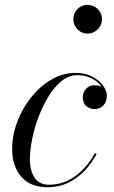

<svg xmlns="http://www.w3.org/2000/svg" viewBox="-20 -776 479 806"><path d="M179.5 10Q107.5 10 69.2 -34.5Q31 -79 31 -150Q31 -208 52.5 -264.8Q74 -321.5 111.2 -368Q148.5 -414.5 196.2 -442.2Q244 -470 297 -470Q338.5 -470 367.8 -454.2Q397 -438.5 412.8 -416.5Q428.5 -394.5 428.5 -375Q428.5 -348.5 413.8 -333.2Q399 -318 377 -318Q358.5 -318 343 -330Q327.5 -342 327.5 -368Q327.5 -388.5 341.5 -403.2Q355.5 -418 374.5 -418Q389 -418 401 -414.5Q413 -411 420.2 -401.8Q427.5 -392.5 427.5 -375H420.5Q420.5 -393 406 -413Q391.5 -433 365.2 -446.8Q339 -460.5 304 -460.5Q270 -460.5 239.8 -436.8Q209.5 -413 185 -373.5Q160.5 -334 142.5 -286.8Q124.5 -239.5 115 -192.2Q105.5 -145 105.5 -106.5Q105.5 -60 125.2 -30.2Q145 -0.5 186 -0.5Q229 -0.5 265.2 -18.2Q301.5 -36 330 -66.2Q358.5 -96.5 378.5 -133L385.5 -129.5Q366 -92 336 -60.2Q306 -28.5 266.8 -9.2Q227.5 10 179.5 10ZM347.5 -635Q331 -635 317.5 -643.2Q304 -651.5 296 -665.2Q288 -679 288 -695.5Q288 -712 296 -725.8Q304 -739.5 317.5 -747.5Q331 -755.5 347.5 -755.5Q364 -755.5 377.8 -747.5Q391.5 -739.5 399.8 -725.8Q408 -712 408 -695.5Q408 -679 399.8 -665.2Q391.5 -651.5 377.8 -643.2Q364 -635 347.5 -635Z"/></svg>

Font: Bodoni Moda 28pt
Style: Italic
Weight: 400
Italic angle: -13°
Designer: Owen Earl
Foundry: indestructible type
Version: Version 2.004